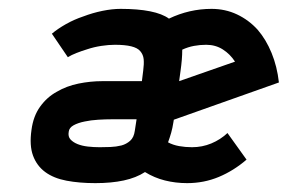

<svg xmlns="http://www.w3.org/2000/svg" viewBox="-20 -403 653 433"><path d="M510 -264Q478 -253 447 -242Q416 -231 384 -220L387 -242Q389 -256 390 -268Q391 -280 391 -291Q404 -297 417.5 -299.5Q431 -302 445 -302Q466 -302 482.5 -291.5Q499 -281 510 -264ZM288 -134 284 -108Q282 -93 273.5 -85.5Q265 -78 254 -75Q242 -72 229 -71.5Q216 -71 205 -71Q191 -71 178 -72.5Q165 -74 155 -78Q145 -82 139 -88.5Q133 -95 135 -106Q136 -115 146 -120.5Q156 -126 171 -129Q185 -132 201.5 -133Q218 -134 232 -134ZM195 10Q231 10 259 4Q287 -2 307 -15Q328 -2 352 4Q376 10 402 10Q440 10 473.5 -4Q507 -18 536 -43Q525 -58 514.5 -73Q504 -88 493 -103Q477 -88 456.5 -79.5Q436 -71 413 -71Q398 -71 384 -73.5Q370 -76 359 -82Q363 -93 366 -103.5Q369 -114 371 -127L372 -133L609 -217Q605 -253 592.5 -283.5Q580 -314 561 -336Q541 -358 514.5 -370.5Q488 -383 457 -383Q432 -383 408 -377.5Q384 -372 361 -361Q346 -372 318.5 -377.5Q291 -383 252 -383Q233 -383 211 -378.5Q189 -374 168 -366Q147 -359 128.5 -348.5Q110 -338 97 -327L133 -274Q141 -279 152.5 -283.5Q164 -288 177 -292Q192 -297 208.5 -299.5Q225 -302 239 -302Q262 -302 276 -298.5Q290 -295 296 -288Q303 -280 304 -269.5Q305 -259 303 -244L300 -220H211Q184 -220 157 -214.5Q130 -209 108 -196Q86 -184 70.5 -162.5Q55 -141 51 -110Q46 -75 54.5 -52Q63 -29 82 -15Q101 -1 130 4.5Q159 10 195 10Z"/></svg>

Font: Josefin Slab Thin
Style: Bold Italic
Weight: 700
Italic angle: -12°
Version: Version 2.000